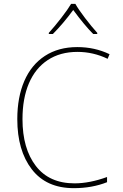

<svg xmlns="http://www.w3.org/2000/svg" viewBox="-20 -969 640 999"><path d="M70 -349Q70 -463 106.5 -547.5Q143 -632 213.5 -678Q284 -724 382 -724Q473 -724 550 -687L540 -663Q465 -699 383 -699Q293 -699 228.5 -656.5Q164 -614 130.5 -535.5Q97 -457 97 -349Q97 -196 166.5 -105.5Q236 -15 368 -15Q446 -15 537 -48V-21Q459 10 364 10Q221 10 145.5 -88Q70 -186 70 -349ZM234 -798Q264 -831 298.5 -875.5Q333 -920 350 -949H372Q389 -919 423 -874.5Q457 -830 486 -798V-792H465Q420 -837 361 -917Q308 -845 255 -792H234Z"/></svg>

Font: Noto Sans Mono UI Thin
Style: Regular
Weight: 250
Monospace: yes
Designer: Monotype Design team
Foundry: Monotype Imaging Inc.
Version: Version 1.000